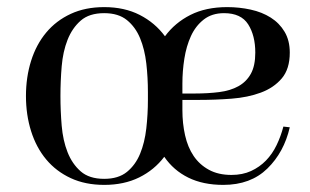

<svg xmlns="http://www.w3.org/2000/svg" viewBox="-20 -500 873 540"><path d="M619 -480Q653 -480 685 -473Q717 -466 741.5 -450.5Q766 -435 780.5 -410.5Q795 -386 795 -352Q795 -306 772.5 -279.5Q750 -253 713.5 -239.5Q677 -226 631.5 -222.5Q586 -219 540 -219H493V-190Q493 -153 500.5 -119.5Q508 -86 524.5 -61.5Q541 -37 567.5 -22.5Q594 -8 631 -8Q662 -8 686 -19Q710 -30 728 -48.5Q746 -67 758 -92Q770 -117 777 -144L795 -142Q779 -72 732 -26Q685 20 608 20Q551 20 509.5 -0.5Q468 -21 442 -59Q414 -22 371.5 -1Q329 20 273 20Q220 20 179 1Q138 -18 110 -51.5Q82 -85 67.5 -131Q53 -177 53 -230Q53 -283 67.5 -329Q82 -375 110 -408.5Q138 -442 179 -461Q220 -480 273 -480Q330 -480 373 -458Q416 -436 444 -398Q472 -436 515.5 -458Q559 -480 619 -480ZM273 3Q313 3 337 -16.5Q361 -36 374 -67.5Q387 -99 391.5 -139Q396 -179 396 -219V-241Q396 -282 391.5 -321.5Q387 -361 374 -392.5Q361 -424 337 -443.5Q313 -463 273 -463Q231 -463 207 -442Q183 -421 170 -388Q157 -355 153.5 -313.5Q150 -272 150 -230Q150 -188 153.5 -146.5Q157 -105 170 -72Q183 -39 207 -18Q231 3 273 3ZM528 -237Q565 -237 596.5 -241Q628 -245 650.5 -257.5Q673 -270 685.5 -292.5Q698 -315 698 -352Q698 -400 678 -431.5Q658 -463 610 -463Q576 -463 553 -445Q530 -427 517 -398.5Q504 -370 498.5 -335Q493 -300 493 -265V-237Z"/></svg>

Font: Elsie
Style: Regular
Weight: 400
Designer: Alejandro Inler
Foundry: Alejandro Inler
Version: 1.001